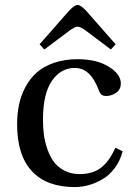

<svg xmlns="http://www.w3.org/2000/svg" viewBox="-20 -740 536 772"><path d="M139.2 -562 255.9 -694.8Q279.3 -720.2 292 -720.2Q304.7 -720.2 328.1 -694.8L444.8 -562L425.8 -541L323.2 -618.2Q302.2 -632.8 292 -632.8Q282.2 -632.8 261.2 -618.2L158.2 -541ZM48.8 -240.2Q48.8 -281.7 56.4 -318.6Q64 -355.5 82 -389.6Q100.1 -423.8 127.4 -448.2Q154.8 -472.7 197 -487.3Q239.3 -502 292 -502Q368.7 -502 417.2 -471.9Q465.8 -441.9 465.8 -404.8Q465.8 -379.4 446.5 -366.7Q427.2 -354 407.2 -354Q394 -354 387.5 -360.1Q380.9 -366.2 376 -379.9Q343.8 -466.8 280.8 -466.8Q224.6 -466.8 188.7 -415Q152.8 -363.3 152.8 -257.8Q152.8 -227.1 156.5 -198.7Q160.2 -170.4 170.4 -140.6Q180.7 -110.8 196.5 -89.4Q212.4 -67.9 239 -54Q265.6 -40 299.8 -40Q353 -40 386.5 -65.9Q419.9 -91.8 443.8 -146L473.1 -131.8Q463.4 -93.8 441.7 -64.7Q419.9 -35.6 392.3 -19.5Q364.7 -3.4 336.7 4.4Q308.6 12.2 280.8 12.2Q167.5 12.2 108.2 -51.8Q48.8 -115.7 48.8 -240.2Z"/></svg>

Font: Heuristica
Style: Regular
Weight: 400
Version: Version 1.0.2